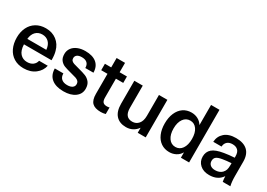

<svg xmlns="http://www.w3.org/2000/svg" viewBox="1 -1473 3129 2249"><g transform="rotate(30 1565.0 -348.5)"><path d="M401 -153H518Q503 -81 441 -33Q379 15 284 15Q208 15 152.5 -19.5Q97 -54 67.5 -116Q38 -178 38 -260Q38 -335 67 -395Q96 -455 151.5 -489Q207 -523 282 -523Q368 -523 428.5 -476.5Q489 -430 510 -350Q524 -305 524 -231H151Q154 -149 190.5 -109Q227 -69 284 -69Q332 -69 362.5 -92Q393 -115 401 -153ZM153 -306H410Q404 -371 369.5 -405Q335 -439 282 -439Q229 -439 194.5 -405Q160 -371 153 -306Z M1022 -350H912Q912 -395 887 -417.5Q862 -440 815 -440Q775 -440 753 -424Q731 -408 731 -380Q731 -359 742.5 -346.5Q754 -334 776 -326.5Q798 -319 846 -307Q912 -290 948.5 -275.5Q985 -261 1011.5 -228.5Q1038 -196 1038 -140Q1038 -70 980 -27.5Q922 15 825 15Q721 15 663.5 -31.5Q606 -78 605 -167H721Q721 -120 748.5 -95Q776 -70 827 -70Q870 -70 894.5 -87Q919 -104 919 -133Q919 -158 906 -172.5Q893 -187 868.5 -195.5Q844 -204 791 -217Q732 -232 698.5 -245Q665 -258 641 -288Q617 -318 617 -371Q617 -416 642 -450.5Q667 -485 712 -504Q757 -523 816 -523Q914 -523 967.5 -478.5Q1021 -434 1022 -350Z M1389 -92V-3Q1358 6 1325 6Q1244 6 1207.5 -30.5Q1171 -67 1171 -150V-421H1086V-508H1171V-635H1285V-508H1384V-421H1285V-167Q1285 -124 1301 -105.5Q1317 -87 1354 -87Q1376 -87 1389 -92Z M1484 -197V-508H1598V-207Q1598 -80 1701 -80Q1752 -80 1784.5 -118Q1817 -156 1817 -226V-508H1931V0H1823V-66H1821Q1796 -30 1757 -9Q1718 12 1669 12Q1581 12 1532.5 -41Q1484 -94 1484 -197Z M2407 0V-70H2405Q2383 -31 2342.5 -9.5Q2302 12 2254 12Q2190 12 2142 -20.5Q2094 -53 2068 -113.5Q2042 -174 2042 -254Q2042 -334 2068 -394.5Q2094 -455 2141.5 -488Q2189 -521 2253 -521Q2301 -521 2340.5 -500Q2380 -479 2402 -442H2404V-712H2518V0ZM2287 -76Q2343 -76 2376.5 -124Q2410 -172 2410 -254Q2410 -337 2376.5 -384.5Q2343 -432 2287 -432Q2229 -432 2195 -383.5Q2161 -335 2161 -254Q2161 -173 2195 -124.5Q2229 -76 2287 -76Z M3063 -324V-134Q3063 -52 3076 0H2973Q2966 -31 2966 -71H2964Q2908 11 2793 11Q2715 11 2668 -31.5Q2621 -74 2621 -140Q2621 -205 2665.5 -244Q2710 -283 2816 -300Q2880 -311 2953 -315V-335Q2953 -389 2926.5 -414.5Q2900 -440 2854 -440Q2808 -440 2782 -416Q2756 -392 2754 -351H2642Q2646 -427 2700.5 -475Q2755 -523 2854 -523Q2956 -523 3009.5 -473Q3063 -423 3063 -324ZM2836 -228Q2781 -219 2758.5 -201Q2736 -183 2736 -148Q2736 -114 2759.5 -93.5Q2783 -73 2826 -73Q2853 -73 2877 -81.5Q2901 -90 2918 -107Q2938 -128 2945.5 -151.5Q2953 -175 2953 -216V-241Q2888 -237 2836 -228Z"/></g></svg>

Font: CST
Style: Medium
Weight: 500
Version: Version 1.00